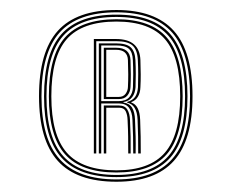

<svg xmlns="http://www.w3.org/2000/svg" viewBox="-20 -876 451 374"><path d="M206.8 -522Q129.2 -522 92.6 -562.6Q56 -603.2 56 -688.5Q56 -775.2 92.6 -815.9Q129.2 -856.5 206.8 -856.5Q282.2 -856.5 318.6 -815.9Q355 -775.2 355 -688.5Q355 -603.2 318.6 -562.6Q282.2 -522 206.8 -522ZM206.8 -526.5Q280 -526.5 315.1 -565.9Q350.2 -605.2 350.2 -688.5Q350.2 -773 315.4 -812.5Q280.5 -852 206.8 -852Q131.5 -852 96.1 -812.6Q60.8 -773.2 60.8 -688.5Q60.8 -605 96.4 -565.8Q132 -526.5 206.8 -526.5ZM206.8 -531Q133.8 -531 99.8 -568.9Q65.8 -606.8 65.8 -688.5Q65.8 -771.8 99.8 -809.6Q133.8 -847.5 206.8 -847.5Q278.2 -847.5 311.8 -809.4Q345.2 -771.2 345.2 -688.5Q345.2 -607.2 311.8 -569.1Q278.2 -531 206.8 -531ZM206.8 -535.2Q275.8 -535.2 308.1 -572.1Q340.5 -609 340.5 -688.5Q340.5 -769 308.4 -806Q276.2 -843 206.8 -843Q135.8 -843 103.1 -806.2Q70.5 -769.5 70.5 -688.5Q70.5 -608.5 103.2 -571.9Q136 -535.2 206.8 -535.2ZM206.8 -540Q138.2 -540 106.8 -575.4Q75.2 -610.8 75.2 -688.5Q75.2 -767.5 106.6 -803Q138 -838.5 206.8 -838.5Q274 -838.5 304.9 -802.9Q335.8 -767.2 335.8 -688.5Q335.8 -611 304.8 -575.5Q273.8 -540 206.8 -540ZM206.8 -544.2Q271.5 -544.2 301.2 -578.6Q331 -613 331 -688.5Q331 -765.2 301.4 -799.6Q271.8 -834 206.8 -834Q140.2 -834 110.1 -799.8Q80 -765.5 80 -688.5Q80 -612.8 110.2 -578.5Q140.5 -544.2 206.8 -544.2ZM162.8 -577V-800H206Q252 -800 253.5 -759Q254 -744.5 254.1 -731.2Q254.2 -718 253.5 -706.2Q253.2 -695.2 248.6 -687.6Q244 -680 235.8 -677.2V-676.2Q251.8 -671.2 253 -642.8Q253.8 -621.8 254 -609.9Q254.2 -598 254.2 -577H249.2Q249.2 -597.8 249 -609.9Q248.8 -622 248 -642.8Q246.8 -672 227.8 -676V-677.5Q238.2 -680.2 243.1 -687.2Q248 -694.2 248.8 -706.2Q249.2 -718 249.2 -731.6Q249.2 -745.2 248.5 -759Q247.5 -779 238.1 -787.4Q228.8 -795.8 206 -795.8H167.5V-577ZM182.2 -577V-670.5H211.8Q223.2 -670.5 228 -662.6Q232.8 -654.8 233.2 -642.5Q234.2 -621.8 234.4 -609.8Q234.5 -597.8 234.5 -577H229.8Q229.8 -597.8 229.6 -609.8Q229.5 -621.8 228.5 -642.5Q228.2 -652.2 224.9 -659.2Q221.5 -666.2 212 -666.2H187V-577ZM172.5 -577V-791.5H206Q226 -791.5 234.4 -784Q242.8 -776.5 243.8 -759Q244.5 -745 244.5 -731.6Q244.5 -718.2 244 -706.2Q243.2 -694.2 237.5 -686.8Q231.8 -679.2 220.5 -677.2V-676.2Q232.5 -674.5 237.5 -665.9Q242.5 -657.2 243 -642.8Q244 -621.8 244.2 -609.8Q244.5 -597.8 244.2 -577H239.5Q239.5 -597.8 239.2 -609.9Q239 -622 238 -642.8Q237.5 -657.2 231.4 -665.9Q225.2 -674.5 211.2 -674.5H177.2V-577ZM177.2 -679H211.2Q225 -679 231.8 -686.6Q238.5 -694.2 239 -706.2Q239.5 -718.2 239.5 -731.5Q239.5 -744.8 238.8 -759Q238.2 -774.5 231 -781Q223.8 -787.5 206 -787.5H177.2ZM182.2 -683V-783H206Q233.2 -783 234.2 -759Q234.8 -744.5 234.8 -731.2Q234.8 -718 234.2 -706.5Q233.8 -696.8 228.1 -689.9Q222.5 -683 211.2 -683ZM187 -687.2H211.2Q220.2 -687.2 224.6 -693.2Q229 -699.2 229.2 -706.5Q229.8 -718.2 229.8 -731.2Q229.8 -744.2 229.2 -758.8Q228.5 -779 206 -779H187Z"/></svg>

Font: Big Shoulders Inline Text Thin Light
Style: Regular
Weight: 300
Version: Version 2.002